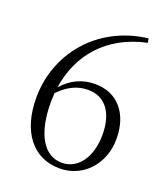

<svg xmlns="http://www.w3.org/2000/svg" viewBox="-138 -837 827 948"><g transform="rotate(20 275.5 -363.0)"><path d="M285 14C406 14 500 -84 500 -219C500 -350 429 -438 309 -438C243 -438 186 -412 139 -359C165 -536 280 -675 483 -718L479 -740C218 -708 58 -505 58 -275C58 -100 143 14 285 14ZM135 -327C185 -378 233 -399 287 -399C373 -399 428 -334 428 -215C428 -89 365 -16 286 -16C189 -16 133 -116 133 -280Z"/></g></svg>

Font: Noto Serif CJK TC Light
Style: Regular
Weight: 300
Designer: Ryoko NISHIZUKA 西塚涼子 (kana & ideographs); Frank Grießhammer (Latin, Greek & Cyrillic); Wenlong ZHANG 张文龙 (bopomofo); San
Foundry: Adobe
Version: Version 2.001;hotconv 1.1.0;makeotfexe 2.6.0